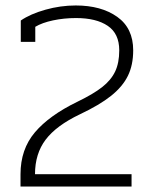

<svg xmlns="http://www.w3.org/2000/svg" viewBox="-20 -682 562 702"><path d="M55 -45Q55 -136 107.5 -198Q160 -260 263 -310Q321 -338 353.5 -363.5Q386 -389 401 -420.5Q416 -452 416 -498Q416 -559 374 -587.5Q332 -616 258 -616Q214 -616 174 -607.5Q134 -599 109 -584V-529H56V-607Q91 -631 146 -646.5Q201 -662 257 -662Q350 -662 408.5 -620.5Q467 -579 467 -498Q467 -444 447.5 -404.5Q428 -365 386 -331.5Q344 -298 272 -264Q186 -223 147 -171.5Q108 -120 108 -45H461V0H55Z"/></svg>

Font: Pridi ExtraLight
Style: Regular
Weight: 275
Designer: Katatrad Team
Foundry: CadsonDemak
Version: Version 1.001